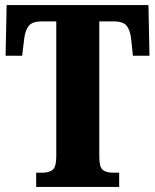

<svg xmlns="http://www.w3.org/2000/svg" viewBox="-20 -734 609 754"><path d="M122 0V-56H149Q172 -56 186.5 -67Q201 -78 201 -121V-650H144Q107 -650 93 -632.5Q79 -615 75 -582L67 -515H2L6 -714H563L567 -515H502L495 -582Q491 -615 477.5 -632.5Q464 -650 426 -650H370V-119Q370 -77 384 -66.5Q398 -56 421 -56H448V0Z"/></svg>

Font: Noto Serif Bengali ExtraCondensed Black
Style: Regular
Weight: 900
Width: 2
Designer: Juan Bruce, Universal Thirst, Indian Type Foundry and the Monotype Design Team.
Foundry: Monotype Imaging Inc.
Version: Version 2.003; ttfautohint (v1.8.4.7-5d5b)